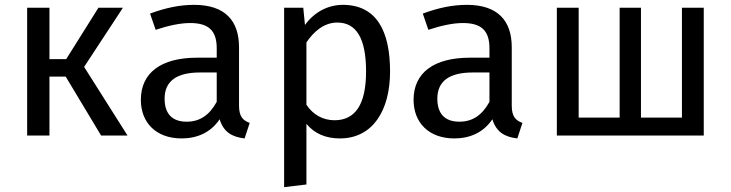

<svg xmlns="http://www.w3.org/2000/svg" viewBox="-20 -559 3015 792"><path d="M487 -527H386L253 -315H184V-527H92V0H184V-243H251L397 0H506L327 -283Z M750 -57C690 -57 659 -90 659 -152C659 -224 708 -260 805 -260H874V-139C844 -84 804 -57 750 -57ZM966 -123V-364C966 -474 908 -539 781 -539C722 -539 664 -527 599 -503L622 -436C676 -454 725 -464 764 -464C837 -464 874 -436 874 -360V-321H793C646 -321 561 -260 561 -147C561 -53 624 12 729 12C793 12 849 -12 886 -67C902 -15 936 6 989 12L1010 -52C983 -62 966 -77 966 -123Z M1360 -63C1312 -63 1271 -86 1244 -127V-384C1272 -426 1315 -466 1371 -466C1450 -466 1490 -401 1490 -264C1490 -126 1444 -63 1360 -63ZM1394 -539C1334 -539 1277 -510 1238 -456L1231 -527H1152V213L1244 202V-48C1278 -7 1325 12 1382 12C1518 12 1589 -104 1589 -264C1589 -430 1534 -539 1394 -539Z M1875 -57C1815 -57 1784 -90 1784 -152C1784 -224 1833 -260 1930 -260H1999V-139C1969 -84 1929 -57 1875 -57ZM2091 -123V-364C2091 -474 2033 -539 1906 -539C1847 -539 1789 -527 1724 -503L1747 -436C1801 -454 1850 -464 1889 -464C1962 -464 1999 -436 1999 -360V-321H1918C1771 -321 1686 -260 1686 -147C1686 -53 1749 12 1854 12C1918 12 1974 -12 2011 -67C2027 -15 2061 6 2114 12L2135 -52C2108 -62 2091 -77 2091 -123Z M2883 -527H2793V-74H2624V-527H2536V-74H2367V-527H2277V0H2883Z"/></svg>

Font: Fira Math
Style: Regular
Weight: 400
Designer: Xiangdong Zeng
Foundry: Xiangdong Zeng
Version: Version 0.3.4